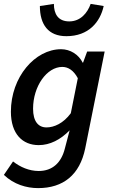

<svg xmlns="http://www.w3.org/2000/svg" viewBox="-21 -757 580 987"><path d="M175 210C304 210 389 142 417 6L517 -492H427L406 -435H404C383 -477 340 -504 293 -504C159 -504 35 -361 35 -183C35 -68 95 -11 178 -11C236 -11 290 -39 337 -87L312 8C294 79 249 122 178 122C129 122 83 102 46 73L-1 142C50 191 115 210 175 210ZM218 -102C176 -102 149 -133 149 -198C149 -314 220 -413 299 -413C329 -413 357 -396 379 -355L343 -175C305 -123 257 -102 218 -102ZM320 -571C435 -571 494 -644 512 -726L445 -737C429 -691 393 -647 335 -647C278 -647 256 -685 256 -737L184 -726C184 -631 227 -571 320 -571Z"/></svg>

Font: Source Sans Pro Semibold
Style: Italic
Weight: 600
Italic angle: -11°
Designer: Paul D. Hunt
Foundry: Adobe Systems Incorporated
Version: Version 3.006;hotconv 1.0.111;makeotfexe 2.5.65597